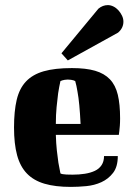

<svg xmlns="http://www.w3.org/2000/svg" viewBox="-20 -723 526 753"><path d="M262 -456Q317 -456 353 -445.5Q389 -435 411 -412Q433 -389 442 -351.5Q451 -314 451 -259Q451 -242 450 -229.5Q449 -217 448 -209Q447 -199 446 -194H199Q200 -160 203 -132.5Q206 -105 209 -85Q213 -61 217 -43Q220 -41 226 -40Q231 -39 240.5 -38.5Q250 -38 265 -38Q290 -38 312.5 -41.5Q335 -45 352 -53Q369 -61 378.5 -75.5Q388 -90 388 -111H442Q442 -69 423.5 -45Q405 -21 377.5 -8.5Q350 4 318 7Q286 10 258 10Q197 10 154.5 -2.5Q112 -15 85.5 -42.5Q59 -70 47 -114.5Q35 -159 35 -223Q35 -287 45.5 -331.5Q56 -376 82 -403.5Q108 -431 151.5 -443.5Q195 -456 262 -456ZM217 -405Q212 -383 208 -357Q205 -334 202 -303.5Q199 -273 199 -237H296Q294 -279 291 -310.5Q288 -342 284 -363Q280 -388 275 -405Q272 -406 268 -408Q264 -409 258.5 -410Q253 -411 246 -411Q239 -411 234 -410Q229 -409 225 -408Q221 -406 217 -405ZM366 -689Q383 -703 403 -703Q414 -703 425 -697.5Q436 -692 444.5 -682.5Q453 -673 458.5 -661.5Q464 -650 464 -638Q464 -613 443 -595L246 -486L221 -514Z"/></svg>

Font: Bigshot One
Style: Regular
Weight: 400
Designer: Gesine Todt
Foundry: Gesine Todt
Version: Version 1.001